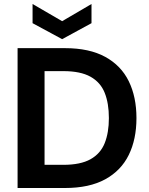

<svg xmlns="http://www.w3.org/2000/svg" viewBox="-20 -941 748 961"><path d="M68 0V-700H305Q427 -700 506.5 -656.5Q586 -613 624.5 -534.5Q663 -456 663 -350Q663 -244 624.5 -165.5Q586 -87 506.5 -43.5Q427 0 305 0ZM203 -116H297Q383 -116 433 -144Q483 -172 504 -224.5Q525 -277 525 -350Q525 -424 504 -476.5Q483 -529 433 -557Q383 -585 297 -585H203ZM291 -745 143 -825V-921L291 -835L438 -921V-825Z"/></svg>

Font: DM Sans 16pt
Style: Bold
Weight: 700
Version: Version 4.004;gftools[0.9.30]